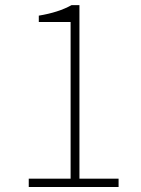

<svg xmlns="http://www.w3.org/2000/svg" viewBox="-20 -746 561 766"><path d="M94.7 0V-33.2H261.7V-658.2H134.8V-683.6Q212.9 -696.3 265.6 -725.6H296.9V-33.2H453.1V0Z"/></svg>

Font: Bpmf Zihi Sans ExtraLight
Style: ExtraLight
Weight: 250
Foundry: But Ko
Version: Version 1.320